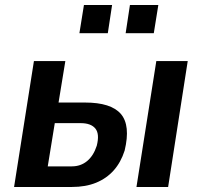

<svg xmlns="http://www.w3.org/2000/svg" viewBox="-20 -744 804 764"><path d="M36 0 115 -501H240L213 -336H318Q422 -336 461 -290.5Q500 -245 476 -145Q461 -98 432.5 -66Q404 -34 362.5 -17Q321 0 266 0ZM170 -82H266Q301 -82 326.5 -103Q352 -124 365 -164Q377 -211 359.5 -232.5Q342 -254 301 -254H198ZM523 0 602 -501H727L649 0ZM480 -612 497 -724H610L592 -612ZM296 -612 314 -724H426L409 -612Z"/></svg>

Font: Nunito Sans 7pt Condensed
Style: Bold Italic
Weight: 700
Width: 3
Italic angle: -9°
Designer: Vernon Adams
Foundry: Vernon Adams
Version: Version 3.101;gftools[0.9.27]